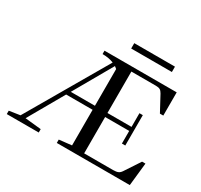

<svg xmlns="http://www.w3.org/2000/svg" viewBox="-163 -1013 1285 1227"><g transform="rotate(30 479.5 -400.0)"><path d="M497.6 -760.3V-799.8H797.9V-760.3ZM18.6 0V-24.9L98.6 -37.1L439.9 -623.5Q403.3 -638.2 356.9 -638.2V-663.1H889.6V-491.7H864.7L803.7 -605Q794.9 -621.1 784.2 -627.2Q773.4 -633.3 753.4 -633.3H572.3V-327.6H750V-428.7H774.9V-204.6H750V-297.9H572.3V-29.8H785.6Q809.6 -29.8 822.8 -35.6Q835.9 -41.5 845.7 -57.1L919.4 -168.9H944.3L926.3 0H387.7V-24.9L480 -35.2V-297.9H284.7L135.7 -37.1L254.4 -24.9V0ZM480 -598.6Q471.7 -606 463.9 -611.3L301.8 -327.6H480Z"/></g></svg>

Font: Elstob
Style: Regular
Weight: 400
Designer: Peter S. Baker
Version: Version 1.015